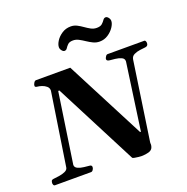

<svg xmlns="http://www.w3.org/2000/svg" viewBox="-179 -1098 1228 1264"><g transform="rotate(-20 435.0 -466.0)"><path d="M-2.9 0Q-9.8 0 -12.7 -6.3Q-15.6 -12.7 -15.6 -16.1Q-15.6 -27.3 -12.5 -34.4Q-9.3 -41.5 4.4 -43Q20 -44.4 43.2 -47.9Q66.4 -51.3 85.4 -59.8Q104.5 -68.4 106.9 -84L184.1 -587.9Q185.1 -593.8 185.1 -596.2Q185.1 -614.3 171.6 -625.7Q158.2 -637.2 140.4 -643.1Q122.6 -648.9 108.9 -649.9Q93.8 -651.4 93.8 -660.6Q93.8 -670.4 100.8 -681.6Q107.9 -692.9 116.2 -692.9H356.4L643.6 -137.7H649.4L714.8 -602.5Q715.3 -604.5 715.3 -608.4Q715.3 -627 696.5 -635.3Q677.7 -643.6 654.3 -646.2Q630.9 -648.9 617.2 -649.9Q593.8 -652.3 596.7 -668Q597.7 -673.3 603.8 -683.1Q609.9 -692.9 618.2 -692.9H874.5Q881.3 -692.9 884 -686Q886.7 -679.2 886.7 -672.9Q886.7 -652.3 866.7 -649.9Q852.1 -648.4 828.9 -645.5Q805.7 -642.6 786.4 -633.3Q767.1 -624 763.7 -602.5L683.1 -55.2Q681.6 -45.9 682.6 -39.6Q683.6 -33.2 679.7 -19.5Q673.3 1 649.7 7.8Q626 14.6 597.7 14.6Q592.8 14.6 578.6 13.2Q564.5 11.7 551.5 9.3Q538.6 6.8 536.6 3.9L237.8 -576.2H229.5L156.2 -84.5Q156.2 -66.4 175.3 -57.9Q194.3 -49.3 218.3 -46.9Q242.2 -44.4 255.9 -43Q263.7 -42.5 267.3 -38.6Q271 -34.7 271 -28.3Q271 -19 264.6 -9.5Q258.3 0 250 0ZM598.1 -788.1Q574.7 -788.1 553.5 -798.3Q532.2 -808.6 512.5 -822Q492.7 -835.4 473.4 -845.5Q454.1 -855.5 434.6 -855.5Q409.2 -855.5 397.5 -844Q385.7 -832.5 378.7 -821Q371.6 -809.6 359.4 -809.6Q350.1 -809.6 341.1 -821Q332 -832.5 332 -844.7Q332 -863.8 347.2 -887.7Q362.3 -911.6 389.4 -929.4Q416.5 -947.3 451.2 -947.3Q474.6 -947.3 494.4 -937Q514.2 -926.8 533 -913.3Q551.8 -899.9 570.6 -889.6Q589.4 -879.4 610.4 -879.4Q636.7 -879.4 649.2 -890.9Q661.6 -902.3 669.2 -913.8Q676.8 -925.3 688.5 -925.3Q697.8 -925.3 706.8 -914.1Q715.8 -902.8 715.8 -890.1Q715.8 -871.6 700 -847.4Q684.1 -823.2 657.5 -805.7Q630.9 -788.1 598.1 -788.1Z"/></g></svg>

Font: Gelasio
Style: Bold Italic
Weight: 700
Italic angle: -8.5°
Designer: Eben Sorkin
Foundry: Eben Sorkin
Version: Version 1.008